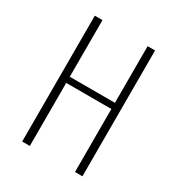

<svg xmlns="http://www.w3.org/2000/svg" viewBox="-146 -686 722 781"><g transform="rotate(30 214.5 -295.5)"><path d="M73 0V-591H109V-325H321V-591H356V0H321V-296H109V0Z"/></g></svg>

Font: Alumni Sans ExtraLight
Style: Regular
Weight: 250
Version: Version 1.018